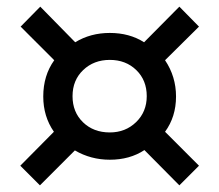

<svg xmlns="http://www.w3.org/2000/svg" viewBox="-20 -638 659 577"><path d="M100 -81 41 -140 142 -242Q110 -288 110 -348Q110 -411 143 -457L42 -558L101 -618L206 -511Q252 -539 310 -539Q369 -539 413 -511L519 -618L578 -558L476 -457Q509 -408 509 -348Q509 -287 476 -242L578 -140L519 -81L414 -187Q370 -158 310 -158Q253 -158 205 -186ZM310 -240Q357 -240 389 -271Q421 -302 421 -349Q421 -397 389.5 -427.5Q358 -458 310 -458Q262 -458 230 -427.5Q198 -397 198 -349Q198 -301 229.5 -270.5Q261 -240 310 -240Z"/></svg>

Font: Mona Sans Medium
Style: Regular
Weight: 500
Designer: Deni Anggara
Foundry: GitHub
Version: Version 2.000;Glyphs 3.2.3 (3260)